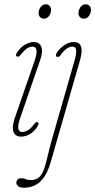

<svg xmlns="http://www.w3.org/2000/svg" viewBox="-20 -628 443 893"><path d="M183.5 -541Q174 -541 166.8 -548Q159.5 -555 159.5 -568Q159.5 -581.5 168.8 -594.8Q178 -608 193.5 -608Q203.5 -608 210.5 -601Q217.5 -594 217.5 -581Q217.5 -567.5 208.5 -554.2Q199.5 -541 183.5 -541ZM74 -79.5Q51.5 -14 84 -14Q95 -14 109 -21.8Q123 -29.5 139 -51Q148.5 -64 156.5 -59.5Q160 -57.5 159.2 -51.5Q158.5 -45.5 154.5 -40Q139 -15.5 118.5 -4Q98 7.5 77.5 7.5Q52 7.5 43 -14.2Q34 -36 49 -79.5L141 -345.5Q152 -376.5 149.8 -393.8Q147.5 -411 131 -411Q118 -411 105.2 -402.5Q92.5 -394 75 -372Q66 -361 58 -365.5Q50 -371 59.5 -384Q74 -406.5 95 -419.5Q116 -432.5 137.5 -432.5Q163 -432.5 172 -410.5Q181 -388.5 166.5 -347.5ZM369 -541Q359.5 -541 352.2 -548Q345 -555 345 -568Q345 -581.5 354.2 -594.8Q363.5 -608 379 -608Q389 -608 396 -601Q403 -594 403 -581Q403 -567.5 394 -554.2Q385 -541 369 -541ZM352 -347.5 216 125.5Q197.5 189 166.8 217Q136 245 91 245Q73 245 64.5 237.8Q56 230.5 56 221Q56 213.5 61.2 207.2Q66.5 201 79 201Q91.5 201 99.5 205.2Q107.5 209.5 123.5 209.5Q143 209.5 157.5 199.8Q172 190 182.5 164.5Q191.5 142.5 200.2 103.2Q209 64 223.5 13.5L326.5 -345.5Q335.5 -377 334.2 -394Q333 -411 316.5 -411Q304 -411 290.5 -402.2Q277 -393.5 263 -373Q257.5 -365 252.2 -363.8Q247 -362.5 243 -364.5Q239.5 -367 240.5 -372.8Q241.5 -378.5 245 -384Q256.5 -401.5 277.8 -417Q299 -432.5 323 -432.5Q376.5 -432.5 352 -347.5Z"/></svg>

Font: Fraunces 144pt S100 Thin
Style: Italic
Weight: 100
Italic angle: -16°
Version: Version 1.000; ttfautohint (v1.8.3)